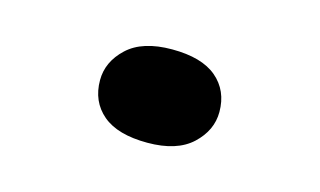

<svg xmlns="http://www.w3.org/2000/svg" viewBox="-39 -256 591 355"><g transform="rotate(15 256.5 -78.5)"><path d="M256.4 11Q199.3 11 170.7 -13.2Q142.1 -37.5 142.1 -78.4Q142.1 -113.7 171 -140.7Q199.9 -167.7 256.4 -167.7Q313.4 -167.7 342 -143.5Q370.6 -119.2 370.6 -78.4Q370.6 -43 341.7 -16Q312.8 11 256.4 11Z"/></g></svg>

Font: Lexend Tera
Style: Regular
Weight: 400
Designer: Bonnie Shaver-Troup, Thomas Jockin
Foundry: Lexend
Version: Version 1.007